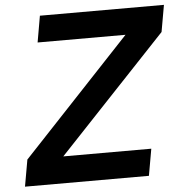

<svg xmlns="http://www.w3.org/2000/svg" viewBox="-53 -801 814 852"><g transform="rotate(-5 354.0 -375.0)"><path d="M597 -119 576 0H24L45 -119L527 -632.5H135.5L156 -750H708.5L687.5 -631L205 -119Z"/></g></svg>

Font: Russisch Sans
Style: Bold Italic
Weight: 700
Italic angle: -10°
Designer: Michael Sharanda (font) & Cristiano Sobral (main changes)
Foundry: Michael Sharanda
Version: Version 2.00;September 8, 2020;FontCreator 13.0.0.2681 64-bi